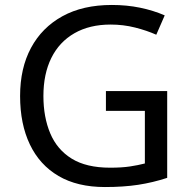

<svg xmlns="http://www.w3.org/2000/svg" viewBox="-20 -744 768 774"><path d="M407 -377H654V-27Q596 -8 537 1Q478 10 403 10Q292 10 216 -34.5Q140 -79 100.5 -161.5Q61 -244 61 -357Q61 -469 105 -551Q149 -633 231.5 -678.5Q314 -724 431 -724Q491 -724 544.5 -713Q598 -702 644 -682L610 -604Q572 -621 524.5 -633Q477 -645 426 -645Q341 -645 280 -610Q219 -575 187 -510.5Q155 -446 155 -357Q155 -272 182.5 -206.5Q210 -141 269 -104.5Q328 -68 424 -68Q471 -68 504 -73Q537 -78 564 -85V-297H407Z"/></svg>

Font: Noto Sans Oriya
Style: Regular
Weight: 400
Designer: Amélie Bonet and Sol Matas
Foundry: Google LLC
Version: Version 2.006